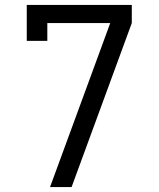

<svg xmlns="http://www.w3.org/2000/svg" viewBox="-20 -755 640 775"><path d="M182 0 425 -662H171V-590H88V-735H512V-662L269 0Z"/></svg>

Font: R Plex Mono
Style: Regular
Weight: 400
Monospace: yes
Designer: Belleve Invis
Foundry: Belleve Invis
Version: Version 31.8.0